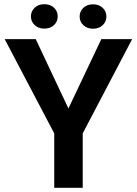

<svg xmlns="http://www.w3.org/2000/svg" viewBox="-20 -898 655 918"><path d="M150.9 -710.9 307.1 -379.4 464.4 -710.9H611.8L375.5 -260.3V0H239.3V-260.3L2.4 -710.9ZM127.9 -819.3Q127.9 -844.2 145.8 -861.1Q163.6 -877.9 191.9 -877.9Q220.7 -877.9 238.3 -861.1Q255.9 -844.2 255.9 -819.3Q255.9 -794.9 238.3 -778.1Q220.7 -761.2 191.9 -761.2Q163.6 -761.2 145.8 -778.1Q127.9 -794.9 127.9 -819.3ZM360.8 -818.8Q360.8 -843.8 378.7 -860.6Q396.5 -877.4 424.8 -877.4Q453.1 -877.4 470.9 -860.6Q488.8 -843.8 488.8 -818.8Q488.8 -794.4 470.9 -777.6Q453.1 -760.7 424.8 -760.7Q396.5 -760.7 378.7 -777.6Q360.8 -794.4 360.8 -818.8Z"/></svg>

Font: Vazirmatn FD SemiBold
Style: Regular
Weight: 600
Designer: Saber Rastikerdar
Foundry: Saber Rastikerdar
Version: Version 33.001